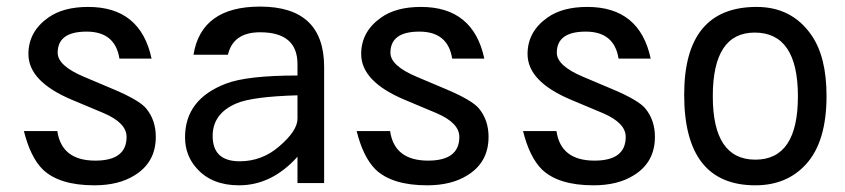

<svg xmlns="http://www.w3.org/2000/svg" viewBox="-20 -554 2540 577"><path d="M51.8 -160.2H152.3Q165 -71.3 266.6 -71.3Q360.4 -71.3 360.4 -142.6Q360.4 -184.6 292 -213.9L194.3 -254.9Q65.4 -309.6 65.4 -391.6Q65.4 -459 125 -501Q169.9 -533.2 245.1 -533.2Q402.3 -533.2 435.5 -377.9H338.9Q326.2 -459 240.2 -459Q153.3 -459 153.3 -395.5Q153.3 -356.4 232.4 -323.2L322.3 -285.2Q398.4 -252.9 418.9 -228.5Q448.2 -193.4 448.2 -142.6Q448.2 -66.4 384.8 -27.3Q336.9 2.9 263.7 2.9Q158.2 2.9 108.4 -44.9Q71.3 -82 51.8 -160.2Z M874 -327.1V-361.3Q874 -457 761.7 -457Q680.7 -457 665 -389.6H561.5Q585 -534.2 761.7 -534.2Q954.1 -534.2 954.1 -352.5V-3.9H874V-83Q796.9 2.9 698.2 2.9Q617.2 2.9 572.3 -46.9Q536.1 -85.9 536.1 -141.6Q536.1 -255.9 659.2 -302.7Q722.7 -327.1 874 -327.1ZM874 -267.6Q738.3 -263.7 690.4 -243.2Q619.1 -212.9 619.1 -145.5Q619.1 -69.3 700.2 -69.3Q767.6 -69.3 819.3 -114.3Q874 -161.1 874 -197.3Z M1051.8 -160.2H1152.3Q1165 -71.3 1266.6 -71.3Q1360.4 -71.3 1360.4 -142.6Q1360.4 -184.6 1292 -213.9L1194.3 -254.9Q1065.4 -309.6 1065.4 -391.6Q1065.4 -459 1125 -501Q1169.9 -533.2 1245.1 -533.2Q1402.3 -533.2 1435.5 -377.9H1338.9Q1326.2 -459 1240.2 -459Q1153.3 -459 1153.3 -395.5Q1153.3 -356.4 1232.4 -323.2L1322.3 -285.2Q1398.4 -252.9 1418.9 -228.5Q1448.2 -193.4 1448.2 -142.6Q1448.2 -66.4 1384.8 -27.3Q1336.9 2.9 1263.7 2.9Q1158.2 2.9 1108.4 -44.9Q1071.3 -82 1051.8 -160.2Z M1551.8 -160.2H1652.3Q1665 -71.3 1766.6 -71.3Q1860.4 -71.3 1860.4 -142.6Q1860.4 -184.6 1792 -213.9L1694.3 -254.9Q1565.4 -309.6 1565.4 -391.6Q1565.4 -459 1625 -501Q1669.9 -533.2 1745.1 -533.2Q1902.3 -533.2 1935.5 -377.9H1838.9Q1826.2 -459 1740.2 -459Q1653.3 -459 1653.3 -395.5Q1653.3 -356.4 1732.4 -323.2L1822.3 -285.2Q1898.4 -252.9 1918.9 -228.5Q1948.2 -193.4 1948.2 -142.6Q1948.2 -66.4 1884.8 -27.3Q1836.9 2.9 1763.7 2.9Q1658.2 2.9 1608.4 -44.9Q1571.3 -82 1551.8 -160.2Z M2253.9 -533.2Q2359.4 -533.2 2418 -449.2Q2463.9 -383.8 2463.9 -265.6Q2463.9 -127.9 2402.3 -60.5Q2344.7 2.9 2250 2.9Q2036.1 2.9 2036.1 -269.5Q2036.1 -533.2 2253.9 -533.2ZM2248 -456.1Q2122.1 -456.1 2122.1 -264.6Q2122.1 -74.2 2250 -74.2Q2377.9 -74.2 2377.9 -264.6Q2377.9 -456.1 2248 -456.1Z"/></svg>

Font: MotoyaLCedar
Style: W3 mono
Weight: 400
Version: Version 1.01